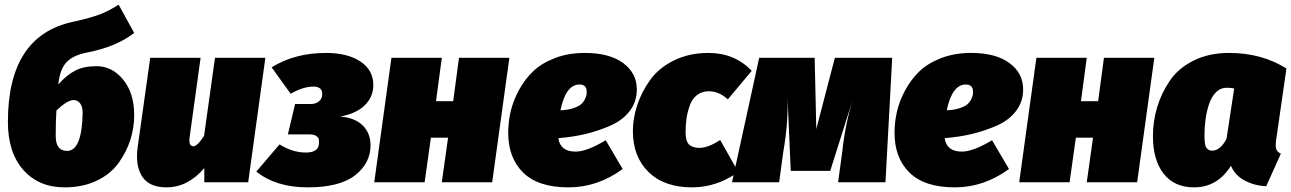

<svg xmlns="http://www.w3.org/2000/svg" viewBox="-20 -785 5561 827"><path d="M396 -500Q463 -500 510.5 -442Q558 -384 558 -289Q558 -234 541 -181.5Q524 -129 490 -82Q456 -35 396 -6.5Q336 22 258 22Q147 22 80.5 -53Q14 -128 14 -260Q14 -631 294 -691Q371 -708 410 -723Q449 -738 491 -765L558 -643Q480 -583 356 -559Q297 -548 267.5 -518Q238 -488 231 -421Q267 -462 304 -481Q341 -500 396 -500ZM269 -135Q333 -135 336 -299Q336 -326 325 -340Q314 -354 297 -354Q270 -354 223 -309Q220 -266 220 -199Q220 -135 269 -135Z M697 22Q623 22 592.5 -24.5Q562 -71 573 -151L627 -536H844L797 -196Q791 -155 813 -155Q830 -155 859 -200L906 -536H1123L1049 0H860V-61Q789 22 697 22Z M1384 -557Q1477 -557 1532.5 -520Q1588 -483 1588 -419Q1588 -367 1550.5 -331Q1513 -295 1445 -283Q1509 -278 1542.5 -244.5Q1576 -211 1576 -159Q1576 -82 1509.5 -30Q1443 22 1305 22Q1169 22 1084 -46L1184 -163Q1240 -128 1297 -128Q1354 -128 1354 -169Q1354 -180 1353 -186Q1352 -192 1342.5 -199Q1333 -206 1315 -206H1220L1251 -337H1319Q1340 -337 1354 -348.5Q1368 -360 1368 -380Q1368 -412 1330 -412Q1285 -412 1232 -381L1150 -495Q1250 -557 1384 -557Z M1883 0 1910 -192H1836L1809 0H1592L1666 -536H1883L1858 -349H1932L1957 -536H2174L2100 0Z M2723 -400Q2723 -347 2692.5 -307Q2662 -267 2609.5 -244Q2557 -221 2502.5 -208Q2448 -195 2385 -190Q2393 -132 2459 -132Q2508 -132 2589 -181L2662 -57Q2554 22 2429 22Q2298 22 2233.5 -41.5Q2169 -105 2169 -213Q2169 -259 2179.5 -304.5Q2190 -350 2215 -396.5Q2240 -443 2276.5 -478Q2313 -513 2370.5 -535Q2428 -557 2499 -557Q2605 -557 2664 -513.5Q2723 -470 2723 -400ZM2394 -310Q2426 -311 2449.5 -319Q2473 -327 2483.5 -336.5Q2494 -346 2500 -359Q2506 -372 2506.5 -377.5Q2507 -383 2507 -390Q2507 -421 2476 -421Q2417 -421 2394 -310Z M3032 -557Q3144 -557 3218 -480L3115 -357Q3077 -392 3033 -392Q3003 -392 2982 -375.5Q2961 -359 2951 -330.5Q2941 -302 2937 -274.5Q2933 -247 2933 -216Q2933 -176 2948.5 -162Q2964 -148 2993 -148Q3030 -148 3082 -182L3160 -44Q3067 22 2961 22Q2841 22 2773.5 -44Q2706 -110 2706 -220Q2706 -275 2724.5 -331.5Q2743 -388 2780 -440Q2817 -492 2882.5 -524.5Q2948 -557 3032 -557Z M3823 -536 3794 0H3590L3608 -133Q3621 -255 3656 -365L3556 -49H3386L3372 -368Q3376 -257 3354 -132L3336 0H3133L3250 -536H3489L3496 -229L3576 -536Z M4387 -400Q4387 -347 4356.5 -307Q4326 -267 4273.5 -244Q4221 -221 4166.5 -208Q4112 -195 4049 -190Q4057 -132 4123 -132Q4172 -132 4253 -181L4326 -57Q4218 22 4093 22Q3962 22 3897.5 -41.5Q3833 -105 3833 -213Q3833 -259 3843.5 -304.5Q3854 -350 3879 -396.5Q3904 -443 3940.5 -478Q3977 -513 4034.5 -535Q4092 -557 4163 -557Q4269 -557 4328 -513.5Q4387 -470 4387 -400ZM4058 -310Q4090 -311 4113.5 -319Q4137 -327 4147.5 -336.5Q4158 -346 4164 -359Q4170 -372 4170.5 -377.5Q4171 -383 4171 -390Q4171 -421 4140 -421Q4081 -421 4058 -310Z M4661 0 4688 -192H4614L4587 0H4370L4444 -536H4661L4636 -349H4710L4735 -536H4952L4878 0Z M5274 -557Q5414 -557 5521 -490L5477 -184Q5473 -159 5476.5 -145Q5480 -131 5497 -123L5434 17Q5383 15 5341 -7.5Q5299 -30 5282 -71Q5224 22 5123 22Q5038 22 4992 -37Q4946 -96 4946 -199Q4946 -262 4964 -322.5Q4982 -383 5018.5 -437Q5055 -491 5121 -524Q5187 -557 5274 -557ZM5264 -407Q5237 -407 5217.5 -387.5Q5198 -368 5187.5 -336Q5177 -304 5172.5 -270Q5168 -236 5168 -200Q5168 -159 5177 -147.5Q5186 -136 5201 -136Q5236 -136 5263 -187L5296 -404Q5278 -407 5264 -407Z"/></svg>

Font: Fira Sans Ultra
Style: Italic
Weight: 950
Italic angle: -8°
Designer: Carrois Corporate & Edenspiekermann AG
Foundry: Carrois Corporate GbR & Edenspiekermann AG
Version: Version 4.203;PS 004.203;hotconv 1.0.88;makeotf.lib2.5.64775